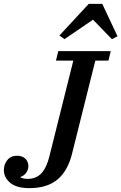

<svg xmlns="http://www.w3.org/2000/svg" viewBox="-48 -963 629 995"><path d="M104 12Q38 12 5 -15.5Q-28 -43 -28 -82Q-28 -111 -10 -133.5Q8 -156 40 -156Q67 -156 83 -141Q99 -126 99 -102Q99 -85 89 -69.5Q79 -54 59 -46V-42Q64 -40 74 -38Q84 -36 95 -36Q140 -36 167 -65.5Q194 -95 208 -153L332 -649H242L254 -698H526L514 -649H446L325 -165Q303 -77 249.5 -32.5Q196 12 104 12ZM260 -779 412 -943H482L561 -775L532 -760L434 -861L286 -760Z"/></svg>

Font: IBM Plex Serif Medium
Style: Italic
Weight: 500
Italic angle: -14°
Designer: Mike Abbink, Paul van der Laan, Pieter van Rosmalen
Foundry: Bold Monday
Version: Version 2.5